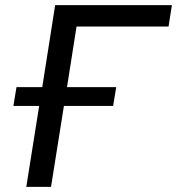

<svg xmlns="http://www.w3.org/2000/svg" viewBox="-20 -725 687 745"><path d="M82 0 132 -314H32L44 -387H144L194 -705H647L634 -622H277L240 -387H431L419 -314H228L178 0Z"/></svg>

Font: Nunito Sans 10pt Medium
Style: Italic
Weight: 500
Italic angle: -9°
Designer: Vernon Adams
Foundry: Vernon Adams
Version: Version 3.101;gftools[0.9.27]